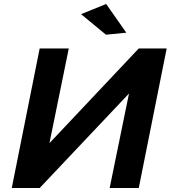

<svg xmlns="http://www.w3.org/2000/svg" viewBox="-20 -943 862 963"><path d="M511.5 -769 386.5 -872 512.5 -923 613.5 -779ZM179 -700H325L228 -225L676 -700H816L676 0H530L627 -474L179 0H39Z"/></svg>

Font: Argentum Sans Medium
Style: Italic
Weight: 500
Italic angle: -11°
Designer: Julieta Ulanovsky (font), Cristiano Sobral (main changes and remaster)
Foundry: Julieta Ulanovsky (font), Cristiano Sobral (main changes and remaster)
Version: Version 2.007;June 15, 2022;FontCreator 14.0.0.2814 64-bit; 